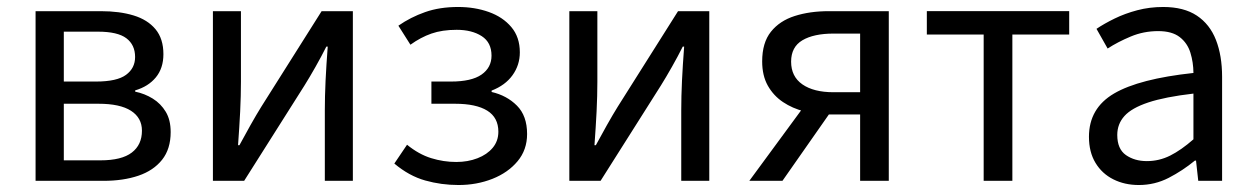

<svg xmlns="http://www.w3.org/2000/svg" viewBox="-20 -518 3592 550"><path d="M81.9 0V-486H268.9Q322.4 -486 362.5 -473.8Q402.7 -461.6 425.4 -434.4Q448.1 -407.1 448.1 -362.8Q448.1 -322.6 426.4 -296.3Q404.8 -270.1 367.2 -259.1V-255.5Q394.7 -249.8 417.7 -235.5Q440.7 -221.2 454.8 -197.8Q468.9 -174.5 468.9 -139.7Q468.9 -91.2 444.3 -60.3Q419.7 -29.4 376.5 -14.7Q333.2 0 276.6 0ZM162.8 -284.4H254.8Q315 -284.4 341 -303.6Q367 -322.7 367 -354.7Q367 -389.5 342 -408.4Q317 -427.3 260.5 -427.3H162.8ZM162.8 -58.7H267.8Q328.6 -58.7 357.6 -81Q386.6 -103.2 386.6 -143.7Q386.6 -180.5 355.2 -200.7Q323.9 -220.8 262.3 -220.8H162.8Z M589.9 0V-486H670.2V-284.1Q670.2 -244.1 668 -198.9Q665.7 -153.8 661.9 -102.1H665.9Q680.3 -128.8 697.5 -159.5Q714.8 -190.2 728.5 -212.2L901.3 -486H990.8V0H910.5V-202.5Q910.5 -241.3 912.6 -286.7Q914.8 -332.2 918.8 -384.5H914.8Q901.1 -357 883.8 -326.5Q866.6 -296.1 852.2 -273.1L679.4 0Z M1293.4 12Q1244 12 1198 -1Q1151.9 -13.9 1109.6 -49.5L1146 -103.4Q1179.6 -76 1215 -65Q1250.5 -54 1286.9 -54Q1320.3 -54 1347.8 -64.7Q1375.3 -75.3 1391.4 -94.6Q1407.6 -114 1407.6 -140.7Q1407.6 -181.2 1375.8 -201Q1344 -220.8 1283.6 -220.8H1215.8V-284.4H1272Q1330.6 -284.4 1359.3 -304.3Q1388 -324.3 1388 -358.6Q1388 -396.4 1359.9 -414.5Q1331.7 -432.6 1288.1 -432.6Q1246.5 -432.6 1215.8 -421.8Q1185.1 -411.1 1155.7 -389.9L1121.2 -444.4Q1156.1 -468.7 1197.7 -483.3Q1239.2 -498 1292.4 -498Q1339.9 -498 1380.1 -483.7Q1420.3 -469.4 1444.7 -440.5Q1469.1 -411.7 1469.1 -368Q1469.1 -331.7 1448.2 -302.6Q1427.4 -273.6 1388.3 -258.5V-254.5Q1431.8 -244.5 1460.8 -215.4Q1489.9 -186.3 1489.9 -134.1Q1489.9 -88.8 1462.6 -56.1Q1435.3 -23.4 1390.6 -5.7Q1345.8 12 1293.4 12Z M1610.9 0V-486H1691.2V-284.1Q1691.2 -244.1 1689 -198.9Q1686.7 -153.8 1682.9 -102.1H1686.9Q1701.3 -128.8 1718.5 -159.5Q1735.8 -190.2 1749.5 -212.2L1922.3 -486H2011.8V0H1931.5V-202.5Q1931.5 -241.3 1933.6 -286.7Q1935.8 -332.2 1939.8 -384.5H1935.8Q1922.1 -357 1904.8 -326.5Q1887.6 -296.1 1873.2 -273.1L1700.4 0Z M2443.9 0V-190.2H2353.5Q2317.9 -190.2 2284 -198.9Q2250.1 -207.5 2223 -225.6Q2195.8 -243.8 2179.5 -272.6Q2163.3 -301.5 2163.3 -342Q2163.3 -395.8 2188.4 -427.1Q2213.5 -458.5 2256.6 -472.2Q2299.7 -486 2354.1 -486H2526V0ZM2367.8 -253.8H2443.9V-421.8H2367.8Q2310.9 -421.8 2278.5 -402.6Q2246.2 -383.4 2246.2 -341.4Q2246.2 -298.8 2278.5 -276.3Q2310.9 -253.8 2367.8 -253.8ZM2126.5 0 2296.4 -231.2 2365.3 -205.7 2221.4 0Z M2797.8 0V-419.1H2635V-486.1H3042.8V-419.1H2880V0Z M3242.3 12Q3201.6 12 3169.2 -4.3Q3136.8 -20.5 3118.1 -51.5Q3099.4 -82.4 3099.4 -126.2Q3099.4 -208 3171.4 -250.2Q3243.4 -292.3 3398.7 -309Q3398.5 -339.5 3390 -367Q3381.5 -394.6 3359.5 -411.7Q3337.4 -428.9 3297.9 -428.9Q3256.1 -428.9 3219.1 -413.4Q3182 -397.9 3152.9 -379L3121 -435.4Q3143.3 -450.4 3173 -464.9Q3202.7 -479.4 3237.9 -488.7Q3273.1 -498 3312.1 -498Q3371.2 -498 3408.4 -473.3Q3445.6 -448.6 3463.2 -403.6Q3480.8 -358.6 3480.8 -297.7V0H3412.5L3406.1 -57.9H3402.8Q3367.7 -29.1 3327.8 -8.5Q3287.9 12 3242.3 12ZM3265.2 -56.5Q3300.6 -56.5 3332.1 -72.3Q3363.6 -88.1 3398.7 -118.9V-249.9Q3317 -240.4 3269.3 -224.5Q3221.6 -208.6 3201 -185.6Q3180.5 -162.7 3180.5 -131.5Q3180.5 -91.2 3205.3 -73.8Q3230.1 -56.5 3265.2 -56.5Z"/></svg>

Font: Source Sans 3
Style: Regular
Weight: 200
Designer: Paul D. Hunt
Foundry: Adobe
Version: Version 3.046;hotconv 1.0.118;makeotfexe 2.5.65603